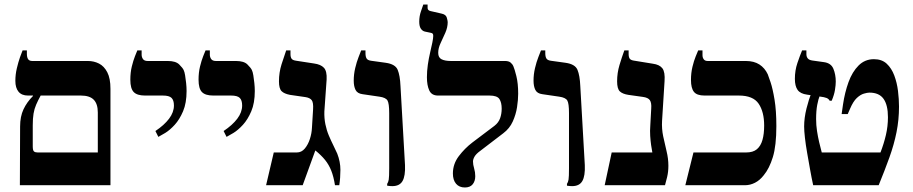

<svg xmlns="http://www.w3.org/2000/svg" viewBox="-20 -820 4043 850"><path d="M68 0 69 -260Q69 -304 84 -336Q99 -368 126 -395V-397H104Q76 -397 62 -414Q48 -431 48 -462Q48 -490 54.5 -517.5Q61 -545 68.5 -566.5Q76 -588 80 -597H99V-582Q99 -566 104.5 -558Q110 -550 123 -550H369Q396 -550 418.5 -538.5Q441 -527 455 -500Q469 -473 469 -427V0ZM147 -145H413V-322Q413 -360 395 -378.5Q377 -397 338 -397H160Q148 -375 140 -356.5Q132 -338 128.5 -317Q125 -296 125 -265V-172Q125 -154 130.5 -149.5Q136 -145 147 -145Z M681 -214 668 -240Q707 -266 728.5 -294.5Q750 -323 750 -353Q750 -376 739.5 -386.5Q729 -397 701 -397H622Q587 -397 572 -412.5Q557 -428 557 -467Q557 -499 563.5 -525.5Q570 -552 577.5 -571Q585 -590 588 -597H607V-578Q607 -567 613 -558.5Q619 -550 634 -550H723Q758 -550 773.5 -534.5Q789 -519 793 -510Q797 -502 799.5 -486.5Q802 -471 804 -452.5Q806 -434 806 -417Q806 -364 790.5 -327.5Q775 -291 753.5 -267.5Q732 -244 711.5 -231.5Q691 -219 681 -214Z M983 -214 970 -240Q1009 -266 1030.5 -294.5Q1052 -323 1052 -353Q1052 -376 1041.5 -386.5Q1031 -397 1003 -397H924Q889 -397 874 -412.5Q859 -428 859 -467Q859 -499 865.5 -525.5Q872 -552 879.5 -571Q887 -590 890 -597H909V-578Q909 -567 915 -558.5Q921 -550 936 -550H1025Q1060 -550 1075.5 -534.5Q1091 -519 1095 -510Q1099 -502 1101.5 -486.5Q1104 -471 1106 -452.5Q1108 -434 1108 -417Q1108 -364 1092.5 -327.5Q1077 -291 1055.5 -267.5Q1034 -244 1013.5 -231.5Q993 -219 983 -214Z M1158 0 1192 -145H1294Q1315 -145 1329.5 -162.5Q1344 -180 1352 -205Q1360 -230 1361 -254L1366 -335Q1368 -366 1360 -376.5Q1352 -387 1333 -390L1264 -400Q1238 -405 1226.5 -416.5Q1215 -428 1215 -460Q1215 -499 1226.5 -535.5Q1238 -572 1247 -597H1266V-580Q1266 -567 1271 -560Q1276 -553 1292 -551L1370 -539Q1400 -535 1414 -520Q1428 -505 1426 -468L1416 -327Q1415 -297 1420.5 -270Q1426 -243 1436 -219.5Q1446 -196 1456 -176Q1466 -156 1473 -140Q1487 -104 1487 -68Q1487 -32 1482 0H1463Q1457 -38 1446.5 -64.5Q1436 -91 1419 -112Q1402 -133 1376 -154L1320 0Z M1717 4Q1711 4 1705 3.5Q1699 3 1694 2V-6Q1699 -13 1701 -25Q1703 -37 1703 -75V-319Q1703 -362 1695.5 -375Q1688 -388 1660 -392L1585 -403Q1562 -406 1554 -422Q1546 -438 1546 -463Q1546 -491 1552.5 -518.5Q1559 -546 1567.5 -567.5Q1576 -589 1579 -597H1598V-585Q1598 -569 1603 -561Q1608 -553 1623 -551L1688 -542Q1730 -536 1740.5 -511Q1751 -486 1753 -439L1773 -89Q1775 -41 1762 -18.5Q1749 4 1717 4Z M2038 10Q2013 10 1999 -6.5Q1985 -23 1985 -52Q1985 -94 2011 -128.5Q2037 -163 2071 -189L2169 -263Q2187 -277 2194 -296.5Q2201 -316 2201 -339Q2201 -366 2191 -381.5Q2181 -397 2147 -397H1919Q1891 -397 1880.5 -419.5Q1870 -442 1870 -478Q1870 -505 1874 -533Q1878 -561 1884 -586.5Q1890 -612 1894 -631.5Q1898 -651 1898 -661Q1898 -669 1895 -671.5Q1892 -674 1886 -675L1862 -680Q1851 -682 1843.5 -692.5Q1836 -703 1836 -724Q1836 -748 1843.5 -769.5Q1851 -791 1854 -800H1873V-785Q1873 -774 1886 -771L1934 -760Q1954 -756 1958 -742Q1962 -728 1962 -722Q1962 -699 1951.5 -675Q1941 -651 1930.5 -629Q1920 -607 1920 -586Q1920 -565 1935 -557.5Q1950 -550 1976 -550H2216Q2232 -550 2240.5 -543Q2249 -536 2253 -526Q2258 -515 2266 -483Q2274 -451 2274 -405Q2274 -378 2269 -345.5Q2264 -313 2250 -282Q2236 -251 2208 -230L2106 -152Q2088 -139 2081 -127Q2074 -115 2074 -105Q2074 -91 2079 -74.5Q2084 -58 2084 -40Q2084 -18 2072.5 -4Q2061 10 2038 10Z M2513 4Q2507 4 2501 3.5Q2495 3 2490 2V-6Q2495 -13 2497 -25Q2499 -37 2499 -75V-319Q2499 -362 2491.5 -375Q2484 -388 2456 -392L2381 -403Q2358 -406 2350 -422Q2342 -438 2342 -463Q2342 -491 2348.5 -518.5Q2355 -546 2363.5 -567.5Q2372 -589 2375 -597H2394V-585Q2394 -569 2399 -561Q2404 -553 2419 -551L2484 -542Q2526 -536 2536.5 -511Q2547 -486 2549 -439L2569 -89Q2571 -41 2558 -18.5Q2545 4 2513 4Z M2657 0 2688 -145H2868Q2865 -160 2862.5 -178Q2860 -196 2858.5 -218Q2857 -240 2859 -266L2863 -339Q2865 -365 2857 -376.5Q2849 -388 2826 -391L2762 -400Q2736 -404 2724 -415.5Q2712 -427 2712 -460Q2712 -497 2722.5 -532Q2733 -567 2744 -597H2763V-581Q2763 -567 2768 -560Q2773 -553 2790 -551L2870 -538Q2900 -534 2912.5 -517.5Q2925 -501 2922 -460L2911 -285Q2909 -250 2916 -216.5Q2923 -183 2931 -150.5Q2939 -118 2939 -86Q2939 -60 2933.5 -36.5Q2928 -13 2924 0Z M3014 0 3050 -145H3283Q3314 -145 3331 -159.5Q3348 -174 3355.5 -200.5Q3363 -227 3363 -264Q3363 -325 3338.5 -361Q3314 -397 3251 -397H3099Q3065 -397 3052 -413.5Q3039 -430 3039 -466Q3039 -497 3045.5 -524Q3052 -551 3060 -570.5Q3068 -590 3071 -597H3090V-576Q3090 -565 3095.5 -557.5Q3101 -550 3113 -550H3282Q3318 -550 3342 -534.5Q3366 -519 3379 -491Q3382 -484 3391.5 -455.5Q3401 -427 3409 -378.5Q3417 -330 3417 -262Q3417 -175 3401.5 -124.5Q3386 -74 3361 -44Q3344 -22 3322.5 -11Q3301 0 3278 0Z M3580 0Q3573 -32 3566.5 -68.5Q3560 -105 3553.5 -142Q3547 -179 3543.5 -210Q3540 -241 3540 -260Q3540 -298 3550.5 -340Q3561 -382 3572 -407L3609 -396Q3603 -382 3598 -356Q3593 -330 3593 -293Q3593 -266 3597 -240Q3601 -214 3606.5 -190.5Q3612 -167 3618 -145H3878Q3893 -184 3902 -222.5Q3911 -261 3911 -301Q3911 -355 3891.5 -382.5Q3872 -410 3829 -410Q3820 -410 3804.5 -405.5Q3789 -401 3773 -386Q3757 -371 3743 -338L3733 -315H3706L3712 -357Q3720 -411 3736.5 -456.5Q3753 -502 3781 -530Q3809 -558 3849 -558Q3884 -558 3905.5 -538Q3927 -518 3939 -486Q3951 -454 3955.5 -417.5Q3960 -381 3960 -348Q3960 -290 3949 -235Q3938 -180 3917.5 -123Q3897 -66 3870 0ZM3653 -374Q3649 -382 3640 -386Q3631 -390 3607 -393L3553 -401Q3523 -405 3511 -422Q3499 -439 3499 -471Q3499 -508 3510 -540.5Q3521 -573 3531 -597H3550V-580Q3550 -569 3556 -561.5Q3562 -554 3577 -552L3627 -545Q3659 -541 3669.5 -515.5Q3680 -490 3680 -459Q3680 -444 3676.5 -422Q3673 -400 3662 -374Z"/></svg>

Font: Frank Ruhl Libre SemiBold
Style: Regular
Weight: 600
Designer: Yanek Iontef
Foundry: Fontef
Version: Version 6.003;gftools[0.9.30]